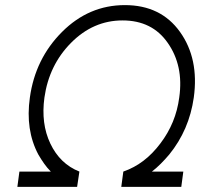

<svg xmlns="http://www.w3.org/2000/svg" viewBox="-20 -732 784 752"><path d="M469 -712Q328 -712 223 -607Q118 -502 97 -350Q79 -223 130 -127Q141 -108 153 -91Q165 -74 179 -60H56L48 0H282L291 -60Q215 -90 177 -170Q140 -248 154 -350Q172 -477 258 -564Q345 -652 460 -652Q576 -652 637 -564Q668 -520 679.5 -466.5Q691 -413 682 -350Q669 -250 608 -170Q578 -130 542 -102.5Q506 -75 463 -60L455 0H690L698 -60H575Q593 -74 610 -91Q627 -108 643 -127Q721 -223 739 -350Q760 -502 685 -607Q610 -712 469 -712Z"/></svg>

Font: Unageo
Style: Light-Italic
Weight: 300
Designer: Richard Sepsi
Foundry: Richard Sepsi
Version: Version 2.000